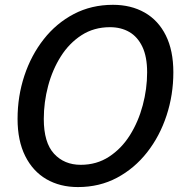

<svg xmlns="http://www.w3.org/2000/svg" viewBox="-20 -767 752 798"><path d="M304 10.5Q229.5 10.5 173 -22.2Q116.5 -55 84.8 -118.5Q53 -182 53 -273Q53 -366.5 81.2 -452Q109.5 -537.5 161.8 -604Q214 -670.5 287 -708.8Q360 -747 449.5 -747Q524.5 -747 581.2 -714.8Q638 -682.5 669.2 -619.8Q700.5 -557 700.5 -466.5Q700.5 -372.5 672.2 -286.8Q644 -201 591.5 -134Q539 -67 466.2 -28.2Q393.5 10.5 304 10.5ZM315.5 -82Q382 -82 433.5 -115.8Q485 -149.5 520 -205.2Q555 -261 573.2 -329.2Q591.5 -397.5 591.5 -466.5Q591.5 -531 571.8 -572.5Q552 -614 517.5 -634Q483 -654 437 -654Q370.5 -654 319 -620.8Q267.5 -587.5 232.8 -532.5Q198 -477.5 180 -409.8Q162 -342 162 -272.5Q162 -174.5 204.5 -128.2Q247 -82 315.5 -82Z"/></svg>

Font: Epilogue Medium
Style: Italic
Weight: 500
Italic angle: -12°
Designer: Tyler Finck
Foundry: Etcetera Type Co
Version: Version 2.112